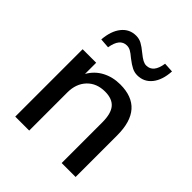

<svg xmlns="http://www.w3.org/2000/svg" viewBox="-203 -858 983 983"><g transform="rotate(45 288.0 -367.0)"><path d="M71 0V-488H169V-407Q194 -451 237.5 -474Q281 -497 335 -497Q508 -497 508 -301V0H407V-295Q407 -358 382.5 -387Q358 -416 306 -416Q245 -416 208.5 -377.5Q172 -339 172 -276V0ZM156 -587 103 -591Q108 -656 138 -693.5Q168 -731 216 -731Q238 -731 256.5 -721Q275 -711 299 -691Q321 -673 334.5 -666Q348 -659 360 -659Q411 -659 422 -734L475 -731Q471 -665 441 -628Q411 -591 363 -591Q343 -591 324.5 -600Q306 -609 279 -630Q258 -648 245 -655Q232 -662 218 -662Q168 -662 156 -587Z"/></g></svg>

Font: Nunito Sans SemiBold
Style: Regular
Weight: 600
Designer: Vernon Adams
Foundry: Vernon Adams
Version: Version 3.101; ttfautohint (v1.8.4.7-5d5b);gftools[0.9.27]